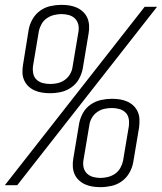

<svg xmlns="http://www.w3.org/2000/svg" viewBox="-29 -763 667 791"><path d="M177 -379Q161 -379 144.5 -381.5Q128 -384 113.5 -390.5Q99 -397 88 -407.5Q77 -418 70.5 -432.5Q64 -447 63.5 -463.5Q63 -480 66 -497L89 -640Q93 -663 105 -684Q117 -705 136.5 -719Q156 -733 179 -738Q202 -743 224 -743Q224 -743 224 -743Q224 -743 224 -743Q241 -743 257 -740.5Q273 -738 287.5 -731.5Q302 -725 313.5 -714Q325 -703 331 -689Q337 -675 338 -658.5Q339 -642 336 -625L312 -481Q308 -459 296.5 -438Q285 -417 265 -403Q245 -389 222.5 -384Q200 -379 177 -379ZM-9 0 567 -735H618L42 0ZM178 -417Q193 -417 208.5 -420.5Q224 -424 237.5 -433.5Q251 -443 259.5 -457.5Q268 -472 270 -488L294 -631Q297 -647 293.5 -662Q290 -677 279.5 -687Q269 -697 254.5 -701Q240 -705 224 -705Q209 -705 193 -701Q177 -697 163.5 -687.5Q150 -678 142 -663.5Q134 -649 131 -634L107 -491Q105 -475 108 -460Q111 -445 121.5 -435Q132 -425 147 -421Q162 -417 178 -417ZM385 8Q368 8 352 5.5Q336 3 321.5 -3.5Q307 -10 295.5 -21Q284 -32 278 -46Q272 -60 271 -76.5Q270 -93 273 -110L297 -254Q301 -276 312.5 -297Q324 -318 344 -332Q364 -346 387 -351Q410 -356 432 -356Q449 -356 465 -353.5Q481 -351 495.5 -344.5Q510 -338 521 -327.5Q532 -317 538.5 -302.5Q545 -288 545.5 -271.5Q546 -255 544 -238L520 -95Q516 -72 504 -51Q492 -30 472.5 -16Q453 -2 430 3Q407 8 385 8Q385 8 385 8Q385 8 385 8ZM385 -30Q400 -30 416 -34Q432 -38 445.5 -47.5Q459 -57 467 -71.5Q475 -86 478 -101L502 -244Q504 -260 501 -275Q498 -290 487.5 -300Q477 -310 462 -314Q447 -318 432 -318Q416 -318 400.5 -314.5Q385 -311 371.5 -301.5Q358 -292 349.5 -277.5Q341 -263 339 -247L315 -104Q312 -88 315.5 -73Q319 -58 329.5 -48Q340 -38 354.5 -34Q369 -30 385 -30Z"/></svg>

Font: Iosevka SS04 XLt Ex
Style: Italic
Weight: 200
Width: 7
Italic angle: -9°
Monospace: yes
Designer: Belleve Invis
Foundry: Belleve Invis
Version: Version 19.0.0; ttfautohint (v1.8.4)